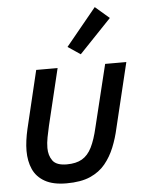

<svg xmlns="http://www.w3.org/2000/svg" viewBox="-55 -830 651 885"><g transform="rotate(-5 270.0 -387.0)"><path d="M217 12Q155 12 117 -9.5Q79 -31 62.5 -68Q46 -105 46 -153Q46 -176 49.5 -201.5Q53 -227 59 -253L123 -521H222L159 -259Q153 -233 148 -207Q143 -181 143 -158Q143 -123 160.5 -99Q178 -75 226 -75Q269 -75 296.5 -91Q324 -107 341.5 -142Q359 -177 372 -234L442 -521H540L468 -222Q458 -176 441 -134Q424 -92 397 -59Q370 -26 327 -7Q284 12 217 12ZM334 -575 276 -614 417 -786 482 -730Z"/></g></svg>

Font: Ubuntu Sans Medium
Style: Italic
Weight: 500
Italic angle: -13.5°
Designer: Dalton Maag Ltd
Foundry: Dalton Maag Ltd
Version: Version 1.006